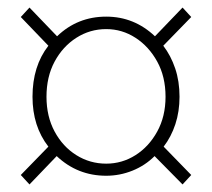

<svg xmlns="http://www.w3.org/2000/svg" viewBox="-20 -617 561 508"><path d="M58 -129 35 -154 108 -229Q66 -283 66 -361Q66 -442 108 -496L35 -572L58 -597L131 -521Q185 -573 261 -573Q335 -573 390 -521L463 -597L486 -572L412 -496Q432 -470 443.5 -436Q455 -402 455 -361Q455 -322 444 -288.5Q433 -255 413 -229L486 -154L463 -129L389 -204Q364 -179 330.5 -165.5Q297 -152 261 -152Q185 -152 130 -204ZM261 -184Q303 -184 338.5 -206.5Q374 -229 396 -269Q418 -309 418 -361Q418 -414 396 -454Q374 -494 338.5 -517Q303 -540 261 -540Q218 -540 182 -517Q146 -494 124.5 -454Q103 -414 103 -361Q103 -309 124.5 -269Q146 -229 182 -206.5Q218 -184 261 -184Z"/></svg>

Font: Noto Sans SC Thin
Style: Regular
Weight: 100
Designer: Ryoko NISHIZUKA 西塚涼子 (kana, bopomofo & ideographs); Paul D. Hunt (Latin, Greek & Cyrillic); Sandoll Communications 산돌커뮤니
Foundry: Adobe
Version: Version 2.004-H2;hotconv 1.0.118;makeotfexe 2.5.65603